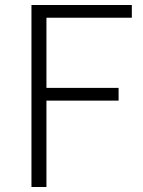

<svg xmlns="http://www.w3.org/2000/svg" viewBox="-20 -749 572 769"><path d="M106 -729H508V-678H166V-397H455V-346H166V0H106Z"/></svg>

Font: SpoqaHanSansJP-Light
Style: Regular
Weight: 300
Designer: [Source Han Sans]
Ryoko NISHIZUKA  (kana & ideographs); Paul D. Hunt (Latin, Greek & Cyrillic); Wenlong ZHANG  (bopomofo
Foundry: Spoqa (http://bi.spoqa.com)
Version: Version 1.002.20150607